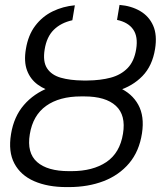

<svg xmlns="http://www.w3.org/2000/svg" viewBox="-20 -759 660 789"><path d="M323.2 -423.3H336.4Q413.6 -423.3 468 -399.4Q522.5 -375.5 548.3 -328.4Q574.2 -281.2 563.5 -211.4Q552.2 -137.2 510.7 -88.1Q469.2 -39.1 405.5 -14.6Q341.8 9.8 262.7 9.8H252.9Q176.3 9.8 120.6 -14.4Q64.9 -38.6 39.1 -87.2Q13.2 -135.7 25.4 -208.5Q37.1 -279.8 78.1 -327.4Q119.1 -375 182.1 -399.2Q245.1 -423.3 323.2 -423.3ZM326.7 -362.8H313Q224.1 -362.8 169.7 -324Q115.2 -285.2 102.5 -207.5Q89.8 -130.9 132.3 -93.3Q174.8 -55.7 263.2 -55.7H273.9Q361.3 -55.7 417 -93Q472.7 -130.4 485.4 -209.5Q498 -285.6 456.1 -324.2Q414.1 -362.8 326.7 -362.8ZM320.8 -428.2H339.8Q393.1 -428.7 435.1 -439.9Q477.1 -451.2 504.4 -479.2Q531.7 -507.3 539.6 -557.1Q547.9 -608.4 527.3 -637.9Q506.8 -667.5 460.9 -677.2L471.2 -738.8Q519.5 -734.9 555.9 -713.6Q592.3 -692.4 609.4 -653.8Q626.5 -615.2 617.2 -557.6Q606 -488.3 565.4 -446.5Q524.9 -404.8 463.9 -386.2Q402.8 -367.7 329.6 -367.7H310.5Q256.3 -367.7 211.2 -378.2Q166 -388.7 135.3 -411.1Q104.5 -433.6 91.1 -469.7Q77.6 -505.9 86.4 -557.6Q95.7 -614.7 124.8 -653.1Q153.8 -691.4 196.3 -712.2Q238.8 -732.9 287.6 -737.3L277.3 -675.8Q230.5 -665.5 201.2 -636.7Q171.9 -607.9 163.6 -556.2Q155.3 -506.3 173.3 -478.5Q191.4 -450.7 229.7 -439.7Q268.1 -428.7 320.8 -428.2Z"/></svg>

Font: Inter Light
Style: Italic
Weight: 300
Italic angle: -9.3988°
Designer: Rasmus Andersson
Foundry: rsms
Version: Version 4.001;git-66647c0bb